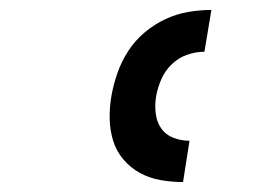

<svg xmlns="http://www.w3.org/2000/svg" viewBox="-20 -800 540 386"><path d="M348 -434Q325 -434 302.5 -438Q280 -442 261 -452.5Q242 -463 228 -479.5Q214 -496 207.5 -517Q201 -538 200.5 -561Q200 -584 204 -607Q208 -630 216 -653Q224 -676 237.5 -697Q251 -718 270.5 -734.5Q290 -751 312.5 -761.5Q335 -772 358.5 -776Q382 -780 405 -780L391 -696Q374 -696 356.5 -690Q339 -684 325.5 -671Q312 -658 304.5 -641Q297 -624 294 -607Q291 -590 293 -572.5Q295 -555 304 -542Q313 -529 328.5 -523Q344 -517 361 -517Z"/></svg>

Font: Iosevka Term Curly
Style: Bold Italic
Weight: 700
Italic angle: -9°
Designer: Belleve Invis
Foundry: Belleve Invis
Version: Version 32.3.0